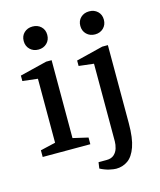

<svg xmlns="http://www.w3.org/2000/svg" viewBox="-127 -798 880 1055"><g transform="rotate(-15 313.0 -270.0)"><path d="M28 0V-38L114 -58V-422L28 -432V-463L182 -501H213V-58L299 -38V0ZM159 -576Q130 -576 111 -594.5Q92 -613 92 -642Q92 -671 111 -689Q130 -707 159 -707Q188 -707 207 -689Q226 -671 226 -642Q226 -613 207 -594.5Q188 -576 159 -576ZM402 167Q388 167 363.5 161.5Q339 156 312 142L317 107H363Q390 107 405.5 93Q421 79 427 58.5Q433 38 433 20V-422L348 -432V-463L501 -501H533V-57Q533 28 515.5 77Q498 126 468.5 146.5Q439 167 402 167ZM481 -576Q452 -576 433 -594.5Q414 -613 414 -642Q414 -671 433 -689Q452 -707 481 -707Q510 -707 529 -689Q548 -671 548 -642Q548 -613 529 -594.5Q510 -576 481 -576Z"/></g></svg>

Font: Manuale Medium
Style: Regular
Weight: 500
Designer: Eduardo Tunni / Pablo Cosgaya
Foundry: Eduardo Tunni / Pablo Cosgaya
Version: Version 1.002